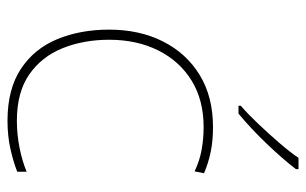

<svg xmlns="http://www.w3.org/2000/svg" viewBox="-172 -634 816 512"><g transform="rotate(90 236.0 -378.0)"><path d="M302 10Q218 10 164 -25.5Q110 -61 84.5 -122.5Q59 -184 59 -261Q59 -342 90.5 -404.5Q122 -467 180 -502.5Q238 -538 319 -538Q355 -538 384.5 -532Q414 -526 442 -514L437 -489Q407 -503 377.5 -508Q348 -513 319 -513Q247 -513 195 -481Q143 -449 114.5 -392Q86 -335 86 -261Q86 -193 108.5 -137Q131 -81 178.5 -48Q226 -15 302 -15Q338 -15 373.5 -22Q409 -29 438 -41V-16Q413 -6 378 2Q343 10 302 10ZM431 -759Q405 -725 364 -682Q323 -639 283 -606H262V-612Q285 -632 311.5 -660Q338 -688 362.5 -716.5Q387 -745 401 -766H431Z"/></g></svg>

Font: Noto Sans Bengali UI Thin
Style: Regular
Weight: 100
Designer: Jelle Bosma - Monotype Design Team
Foundry: Monotype Imaging Inc.
Version: Version 2.003; ttfautohint (v1.8.4.7-5d5b)